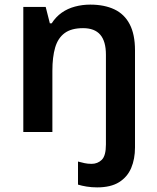

<svg xmlns="http://www.w3.org/2000/svg" viewBox="-20 -572 682 832"><path d="M401 240Q377 240 355.5 236.5Q334 233 318 228V128Q333 132 346.5 135Q360 138 377 138Q403 138 421 120.5Q439 103 439 54V-335Q439 -393 414.5 -421.5Q390 -450 340 -450Q289 -450 260 -428.5Q231 -407 219 -366Q207 -325 207 -265V0H81V-542H178L196 -471H204Q222 -499 247.5 -517Q273 -535 305 -543.5Q337 -552 371 -552Q432 -552 475.5 -531.5Q519 -511 542 -467Q565 -423 565 -354V67Q565 117 548.5 156Q532 195 496 217.5Q460 240 401 240Z"/></svg>

Font: Noto Sans Devanagari SemiBold
Style: Regular
Weight: 600
Version: Version 2.003